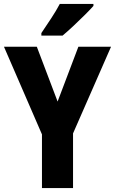

<svg xmlns="http://www.w3.org/2000/svg" viewBox="-20 -950 581 970"><path d="M271 -437 376 -714H541L349 -276V0H192V-271L0 -714H166ZM452 -920Q436 -902 408.5 -874.5Q381 -847 351 -819Q321 -791 296 -770H189V-783Q214 -820 239 -858Q264 -896 282 -930H452Z"/></svg>

Font: Noto Sans Ethiopic Condensed ExtraBold
Style: Regular
Weight: 800
Width: 3
Designer: Monotype Design Team
Foundry: Monotype Imaging Inc.
Version: Version 2.102; ttfautohint (v1.8.4.7-5d5b)